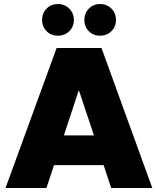

<svg xmlns="http://www.w3.org/2000/svg" viewBox="-20 -947 795 967"><path d="M540 0 502 -115.2H252L213.9 0H7.8L265.1 -705.1H491.2L747.1 0ZM271 -767.1Q237.3 -767.1 214.6 -789.8Q191.9 -812.5 191.9 -846.2Q191.9 -880.4 214.6 -903.6Q237.3 -926.8 271 -926.8Q305.7 -926.8 328.9 -903.6Q352.1 -880.4 352.1 -846.2Q352.1 -812.5 328.9 -789.8Q305.7 -767.1 271 -767.1ZM483.9 -767.1Q450.2 -767.1 427.5 -789.8Q404.8 -812.5 404.8 -846.2Q404.8 -880.4 427.5 -903.6Q450.2 -926.8 483.9 -926.8Q518.1 -926.8 541 -903.8Q564 -880.9 564 -846.2Q564 -812.5 541 -789.8Q518.1 -767.1 483.9 -767.1ZM453.1 -265.1 377 -493.2 301.8 -265.1Z"/></svg>

Font: Poppins ExtraBold
Style: Regular
Weight: 800
Designer: Ninad Kale (Devanagari), Jonny Pinhorn (Latin)
Foundry: Indian Type Foundry
Version: Version 3.200;PS 1.000;hotconv 16.6.54;makeotf.lib2.5.65590